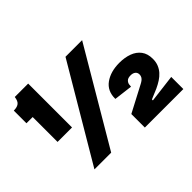

<svg xmlns="http://www.w3.org/2000/svg" viewBox="-152 -968 1266 1266"><g transform="rotate(-45 481.0 -334.5)"><path d="M88 -300V-532H30V-650Q61 -650 77.5 -662.5Q94 -675 98 -709H223V-300ZM132 0 522 -660H677L288 0ZM562 40V-86L743 -181Q755 -187 764.5 -194Q774 -201 779.5 -210.5Q785 -220 785 -232Q785 -250 772.5 -260Q760 -270 739 -270Q714 -270 703 -259Q692 -248 690 -235Q688 -222 688 -215L558 -231Q557 -305 610 -343Q663 -381 745 -381Q795 -381 834.5 -366.5Q874 -352 897 -321.5Q920 -291 920 -243Q920 -213 910.5 -189.5Q901 -166 884.5 -147.5Q868 -129 845.5 -114.5Q823 -100 797 -88L726 -58V-49L921 -73V40Z"/></g></svg>

Font: Bricolage Grotesque 96pt ExtraBold ExtraBold
Style: Regular
Weight: 800
Version: Version 1.001;gftools[0.9.33.dev8+g029e19f]